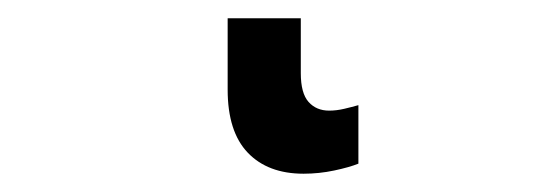

<svg xmlns="http://www.w3.org/2000/svg" viewBox="-20 38 611 210"><path d="M309 58V118Q309 140 317.5 149.5Q326 159 340 159Q348 159 356.5 157Q365 155 372 153V217Q362 221 345.5 224.5Q329 228 312 228Q273 228 251 205Q229 182 229 136V58Z"/></svg>

Font: Avrile Sans Condensed Medium
Style: Regular
Weight: 500
Width: 3
Designer: Monotype Design Team
Foundry: Monotype Imaging Inc.
Version: Version 2.001;September 10, 2019;FontCreator 11.5.0.2425 64-